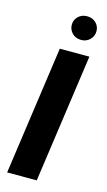

<svg xmlns="http://www.w3.org/2000/svg" viewBox="-104 -676 397 714"><g transform="rotate(15 94.5 -319.0)"><path d="M2 0 72 -495H186L116 0ZM140 -547Q119 -547 105.5 -560.5Q92 -574 92 -593Q92 -612 105.5 -625Q119 -638 140 -638Q160 -638 173.5 -625Q187 -612 187 -593Q187 -574 173.5 -560.5Q160 -547 140 -547Z"/></g></svg>

Font: Alumni Sans
Style: Bold Italic
Weight: 700
Italic angle: -8°
Designer: Robert E. Leuschke
Foundry: Robert E. Leuschke
Version: Version 1.016